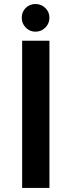

<svg xmlns="http://www.w3.org/2000/svg" viewBox="-20 -932 350 952"><path d="M89.8 0V-730H225.1V0ZM225.1 -844.2Q225.1 -815.4 204.8 -795.2Q184.6 -774.9 155.8 -774.9Q127.4 -774.9 107.7 -795.2Q87.9 -815.4 87.9 -844.2Q87.9 -873 107.4 -892.6Q127 -912.1 155.8 -912.1Q184.6 -912.1 204.8 -892.3Q225.1 -872.6 225.1 -844.2Z"/></svg>

Font: Miedinger*
Style: Bold
Weight: 700
Version: Version 001.000